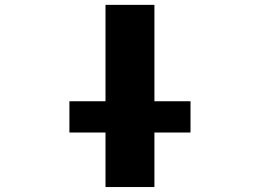

<svg xmlns="http://www.w3.org/2000/svg" viewBox="-20 -752 1040 774"><path d="M259.8 -217.8V-343.8H405.3V-732.4H602.5V-343.8H748V-217.8H602.5V2H405.3V-217.8Z"/></svg>

Font: GenEi Gothic M Heavy
Style: Regular
Weight: 800
Designer: o_tamon (Modified); [Source Han Sans]
Ryoko NISHIZUKA  (kana & ideographs); Paul D. Hunt (Latin, Greek & Cyrillic); Wenl
Version: Version 1.1a;Original Version 1.004